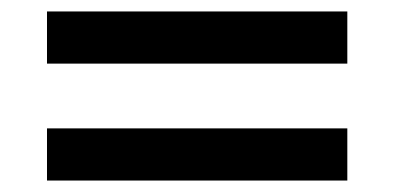

<svg xmlns="http://www.w3.org/2000/svg" viewBox="-20 -500 688 335"><path d="M62 -389V-480H586V-389ZM62 -185V-276H586V-185Z"/></svg>

Font: Geologica EX Med
Style: Regular
Weight: 500
Designer: Sindre Bremnes, Frode Helland
Foundry: Monokrom Skriftforlag AS
Version: Version 1.010;gftools[0.9.28]